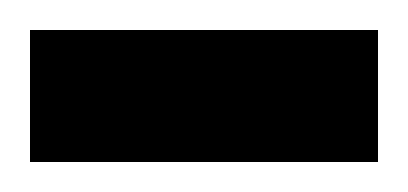

<svg xmlns="http://www.w3.org/2000/svg" viewBox="-20 -672 272 128"><path d="M0 -564V-652H232V-564Z"/></svg>

Font: Saira ExtraCondensed Black
Style: Regular
Weight: 900
Width: 2
Designer: Hector Gatti with collaboration of the Omnibus-Type team
Foundry: Omnibus-Type
Version: Version 1.101